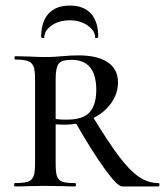

<svg xmlns="http://www.w3.org/2000/svg" viewBox="-20 -670 593 690"><path d="M250 0Q222 0 206 -1L142 -2L80 -1Q63 0 33 0Q31 0 31 -6Q31 -12 33 -12Q65 -12 80 -17Q95 -22 100.5 -36.5Q106 -51 106 -81V-387Q106 -417 100.5 -431Q95 -445 80.5 -450.5Q66 -456 35 -456Q32 -456 32 -462Q32 -468 35 -468L81 -467Q119 -465 142 -465Q161 -465 176.5 -466Q192 -467 203 -468Q235 -471 262 -471Q331 -471 367.5 -446Q404 -421 404 -374Q404 -333 378.5 -298Q353 -263 309 -242.5Q265 -222 212 -222Q180 -222 157 -226L156 -247Q181 -240 219 -240Q279 -240 302.5 -267Q326 -294 326 -347Q326 -455 237 -455Q201 -455 190.5 -440.5Q180 -426 180 -385V-81Q180 -50 185 -36Q190 -22 204 -17Q218 -12 250 -12Q253 -12 253 -6Q253 0 250 0ZM550 0H419Q402 0 357 -62Q312 -124 250 -232L312 -253Q369 -159 408 -107.5Q447 -56 480 -34Q513 -12 550 -12Q553 -12 553 -6Q553 0 550 0ZM135 -533Q133 -533 130.5 -534.5Q128 -536 128 -537Q128 -592 154.5 -621Q181 -650 231 -650Q281 -650 307 -621Q333 -592 333 -537Q333 -534 327.5 -533.5Q322 -533 322 -535Q322 -559 295.5 -578Q269 -597 231 -597Q192 -597 165.5 -578.5Q139 -560 139 -535Q139 -533 135 -533Z"/></svg>

Font: Cormorant Unicase Medium
Style: Regular
Weight: 500
Designer: Christian Thalmann (Catharsis Fonts)
Foundry: Catharsis Fonts
Version: Version 4.000